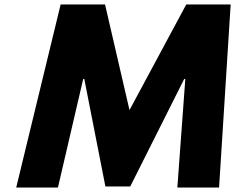

<svg xmlns="http://www.w3.org/2000/svg" viewBox="-20 -845 1060 865"><path d="M779 0H967L1019.2 -825H819.2L563.4 -349L453.2 -825H253.2L53 0H241L354.8 -489H359.8L454.8 -5H566.8L809.8 -489H814.8Z"/></svg>

Font: Sztylet
Style: BdObl
Weight: 700
Foundry: Cannot Into Space Fonts, PlusOne Fonts
Version: Version 0.12